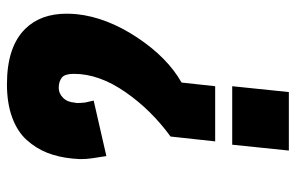

<svg xmlns="http://www.w3.org/2000/svg" viewBox="-172 -514 864 561"><g transform="rotate(90 260.5 -234.0)"><path d="M226.6 178.2C263.3 178.2 295.6 173.2 323.2 163.1C350.9 153 373 138.8 389.4 120.6C405.8 102.4 418.4 82.3 427 60.3C435.6 38.3 441.2 13.8 443.8 -13.2C444.5 -20.7 445 -27.3 445.3 -33.2V-39.6C445.3 -44.1 445.1 -48.8 444.8 -53.7C444.2 -61.2 443.6 -66.5 443.1 -69.6C442.6 -72.7 441.6 -79.7 439.9 -90.6C438.3 -101.5 437.2 -108.7 436.5 -112.3L274.4 -75.2C275.1 -71.6 276.2 -66.6 277.8 -60.1C279.5 -53.5 280.3 -49.6 280.3 -48.3C280.3 -47 280.6 -43 281.2 -36.1C281.9 -29.3 281.6 -23.8 280.3 -19.5C279.3 -5.2 274.6 6.1 266.1 14.4C257.6 22.7 248 26.9 237.3 26.9C224.9 26.9 214.8 23.8 207 17.6C199.9 11.7 196.3 0.3 196.3 -16.6C196 -66.1 213.9 -116.7 250 -168.5C284.5 -218.3 327.6 -262 379.4 -299.8L393.6 -430.2H232.4L221.7 -332C172.9 -304.4 128.9 -261 89.8 -201.9C50.8 -142.8 28.2 -84.3 22 -26.4C21 -16 20.5 -5.9 20.5 3.9C20.5 54.4 35.2 94.6 64.5 124.5C99.6 160.3 153.6 178.2 226.6 178.2ZM232.4 -480H403.3L420.4 -645.5H249.5Z"/></g></svg>

Font: Oswald
Style: Heavy
Weight: 800
Designer: Vernon Adams
Foundry: Vernon Adams
Version: 3.0; ttfautohint (v0.95.6-bc232) -l 8 -r 50 -G 200 -x 0 -w "